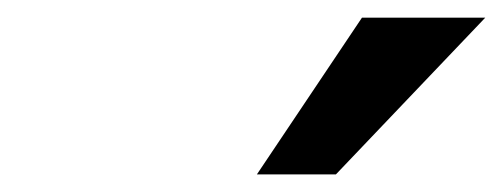

<svg xmlns="http://www.w3.org/2000/svg" viewBox="-20 -786 566 216"><path d="M357.9 -589.8H269L387.2 -766.1H525.9Z"/></svg>

Font: Clear Sans Medium
Style: Italic
Weight: 500
Italic angle: -12°
Foundry: Intel Corporation
Version: Version 1.00